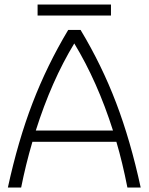

<svg xmlns="http://www.w3.org/2000/svg" viewBox="-20 -833 660 853"><path d="M497 -203H124Q94 -101 74 0H15Q60 -207 124.5 -375Q189 -543 283 -700H338Q432 -544 496 -376Q560 -208 605 0H546Q524 -112 497 -203ZM482 -253Q413 -470 310 -640Q209 -474 139 -253ZM147 -813H473V-764H147Z"/></svg>

Font: Krub Light
Style: Regular
Weight: 300
Designer: Ekaluck Peanpanawate
Foundry: Cadson Demak Co.,Ltd.
Version: Version 1.000; ttfautohint (v1.6)